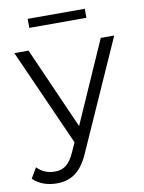

<svg xmlns="http://www.w3.org/2000/svg" viewBox="-113 -760 769 1026"><g transform="rotate(-10 271.0 -247.5)"><path d="M85 -526H8L242 -1L220 48C191 114 159 135 112 135C74 135 42 122 16 95L-17 151C14 183 62 199 111 199C187 199 244 166 288 62L550 -526H477L281 -82ZM420 -645V-694H110V-645Z"/></g></svg>

Font: Montserrat-Alt1
Style: Regular
Weight: 400
Designer: Differentunic
Foundry: Differentunic
Version: Version 7.222